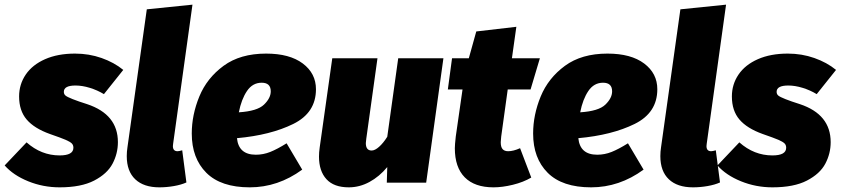

<svg xmlns="http://www.w3.org/2000/svg" viewBox="-47 -784 3608 824"><path d="M482 -484 399 -380Q371 -397 338.5 -407Q306 -417 277 -417Q227 -417 227 -390Q227 -380 234 -374Q241 -368 265 -358.5Q289 -349 327 -337Q459 -293 459 -174Q459 -125 436 -81.5Q413 -38 357 -9Q301 20 209 20Q138 20 74 -6Q10 -32 -27 -74L67 -173Q130 -117 209 -117Q268 -117 268 -150Q268 -162 260.5 -169Q253 -176 234.5 -184Q216 -192 167 -209Q100 -233 67.5 -271Q35 -309 35 -370Q35 -422 63.5 -464Q92 -506 146.5 -530Q201 -554 275 -554Q335 -554 389 -535Q443 -516 482 -484Z M696 -167Q695 -163 695 -157Q695 -135 715 -135Q721 -135 735 -139L753 -1Q731 9 699.5 14.5Q668 20 637 20Q570 20 533.5 -14.5Q497 -49 497 -114Q497 -133 500 -152L583 -744L779 -764Z M970 -191Q977 -120 1051 -120Q1083 -120 1113 -132Q1143 -144 1183 -169L1250 -56Q1146 20 1025 20Q901 20 838.5 -42.5Q776 -105 776 -211Q776 -291 808.5 -370Q841 -449 912.5 -501.5Q984 -554 1095 -554Q1196 -554 1252.5 -511.5Q1309 -469 1309 -401Q1309 -300 1211.5 -252Q1114 -204 970 -191ZM1115 -392Q1115 -429 1076 -429Q1037 -429 1013 -393.5Q989 -358 978 -302Q1057 -307 1086 -335Q1115 -363 1115 -392Z M1322 -112Q1322 -130 1325 -151L1379 -534H1573L1525 -189Q1523 -175 1523 -170Q1523 -138 1548 -138Q1562 -138 1580 -154Q1598 -170 1615 -197L1662 -534H1856L1782 0H1613L1615 -67Q1581 -26 1538.5 -3Q1496 20 1450 20Q1386 20 1354 -15Q1322 -50 1322 -112Z M2185 -148 2233 -22Q2199 -2 2154 9Q2109 20 2071 20Q1990 20 1947.5 -23Q1905 -66 1905 -148Q1905 -162 1909 -198L1938 -400H1875L1893 -534H1965L1997 -649L2169 -669L2150 -534H2270L2230 -400H2132L2104 -198Q2102 -180 2102 -174Q2102 -153 2110 -144Q2118 -135 2134 -135Q2156 -135 2185 -148Z M2435 -191Q2442 -120 2516 -120Q2548 -120 2578 -132Q2608 -144 2648 -169L2715 -56Q2611 20 2490 20Q2366 20 2303.5 -42.5Q2241 -105 2241 -211Q2241 -291 2273.5 -370Q2306 -449 2377.5 -501.5Q2449 -554 2560 -554Q2661 -554 2717.5 -511.5Q2774 -469 2774 -401Q2774 -300 2676.5 -252Q2579 -204 2435 -191ZM2580 -392Q2580 -429 2541 -429Q2502 -429 2478 -393.5Q2454 -358 2443 -302Q2522 -307 2551 -335Q2580 -363 2580 -392Z M2986 -167Q2985 -163 2985 -157Q2985 -135 3005 -135Q3011 -135 3025 -139L3043 -1Q3021 9 2989.5 14.5Q2958 20 2927 20Q2860 20 2823.5 -14.5Q2787 -49 2787 -114Q2787 -133 2790 -152L2873 -744L3069 -764Z M3541 -484 3458 -380Q3430 -397 3397.5 -407Q3365 -417 3336 -417Q3286 -417 3286 -390Q3286 -380 3293 -374Q3300 -368 3324 -358.5Q3348 -349 3386 -337Q3518 -293 3518 -174Q3518 -125 3495 -81.5Q3472 -38 3416 -9Q3360 20 3268 20Q3197 20 3133 -6Q3069 -32 3032 -74L3126 -173Q3189 -117 3268 -117Q3327 -117 3327 -150Q3327 -162 3319.5 -169Q3312 -176 3293.5 -184Q3275 -192 3226 -209Q3159 -233 3126.5 -271Q3094 -309 3094 -370Q3094 -422 3122.5 -464Q3151 -506 3205.5 -530Q3260 -554 3334 -554Q3394 -554 3448 -535Q3502 -516 3541 -484Z"/></svg>

Font: Fira Sans Black
Style: Italic
Weight: 900
Italic angle: -8°
Designer: Carrois Corporate & Edenspiekermann AG
Foundry: Carrois Corporate GbR & Edenspiekermann AG
Version: Version 4.203